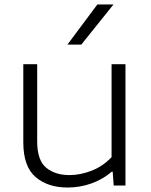

<svg xmlns="http://www.w3.org/2000/svg" viewBox="-20 -828 672 857"><path d="M281 9Q193.5 9 138.8 -37.8Q84 -84.5 84 -193.5V-541.5H146V-196.5Q146 -113 185.8 -79.8Q225.5 -46.5 290 -46.5Q338.5 -46.5 388.8 -66Q439 -85.5 478 -126.5V-541.5H540V0H487.5L483 -61.5H478.5Q438.5 -27 387.5 -9Q336.5 9 281 9ZM281 -629 414.5 -808H486.5L343 -629Z"/></svg>

Font: Encode Sans Exp Lt
Style: Regular
Weight: 300
Width: 7
Designer: Multiple Designers
Foundry: Impallari Type
Version: Version 3.002; ttfautohint (v1.8.3) -l 8 -r 50 -G 200 -x 14 